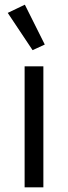

<svg xmlns="http://www.w3.org/2000/svg" viewBox="-20 -799 290 819"><path d="M85 0V-516H165V0ZM13 -744 86 -779 171 -609 119 -585Z"/></svg>

Font: IBM Plex Sans Arabic
Style: Regular
Weight: 400
Designer: Mike Abbink, Paul van der Laan, Pieter van Rosmalen, Wael Morcos, Khajak Apelian
Foundry: Bold Monday
Version: Version 1.1